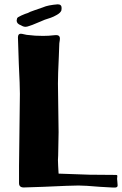

<svg xmlns="http://www.w3.org/2000/svg" viewBox="-20 -859 564 888"><path d="M68 -12V-90L72 -425Q72 -463 67 -563L63 -686Q63 -703 76 -703Q81 -703 93 -700Q105 -697 112 -697Q140 -693 179 -693Q206 -693 230 -696Q245 -698 251 -694Q257 -690 257 -681Q257 -674 255.5 -666.5Q254 -659 254 -650L252 -596Q248 -514 248 -473L250 -322Q251 -286 251 -248L249 -139L248 -119L249 -91L251 -56L394 -51L513 -50H515Q521 -50 522 -48Q523 -46 522.5 -42.5Q522 -39 522 -37Q521 -33 522.5 -22Q524 -11 524 -2Q524 5 519 7Q514 9 506.5 8.5Q499 8 495 8L442 5Q372 -1 343 -1Q311 -1 181 5L90 8Q68 8 68 -12ZM77 -742Q57 -749 57 -764Q57 -766 59 -774Q60 -779 79 -787.5Q98 -796 109 -799Q117 -804 138 -811L170 -822L192 -830Q205 -834 227 -837L247 -839Q265 -839 265 -822Q265 -815 264 -811Q260 -800 243.5 -790.5Q227 -781 215 -777Q187 -769 159 -756Q141 -748 130 -744Q126 -743 115.5 -739Q105 -735 98 -735Q88 -735 77 -742Z"/></svg>

Font: Barriecito
Style: Regular
Weight: 400
Designer: Pablo Cosgaya & Sergio Jiménez
Foundry: Pablo Cosgaya & Sergio Jiménez
Version: Version 1.001